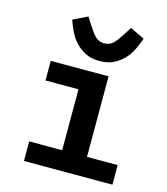

<svg xmlns="http://www.w3.org/2000/svg" viewBox="-115 -867 830 956"><g transform="rotate(15 300.0 -389.0)"><path d="M98 -101H268V-415H98V-516H396V-101H554V0H98ZM332 -578Q288 -578 257.5 -594Q227 -610 205.5 -634Q184 -658 170.5 -687Q157 -716 148 -742L222 -778L243 -745Q255 -727 264.5 -713Q274 -699 284 -689Q294 -679 305.5 -674Q317 -669 332 -669Q347 -669 358.5 -674Q370 -679 380 -689Q390 -699 399.5 -713Q409 -727 421 -745L442 -778L516 -742Q507 -716 493.5 -687Q480 -658 458.5 -634Q437 -610 406 -594Q375 -578 332 -578Z"/></g></svg>

Font: IBM Plex Mono SmBld
Style: Regular
Weight: 600
Monospace: yes
Designer: Mike Abbink, Paul van der Laan, Pieter van Rosmalen
Foundry: Bold Monday
Version: Version 2.3